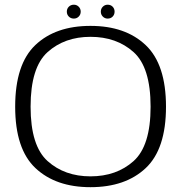

<svg xmlns="http://www.w3.org/2000/svg" viewBox="-20 -791 783 816"><path d="M364.5 4.5Q513 4.5 599.2 -76.5Q685.5 -157.5 685.5 -337.5Q685.5 -517.5 599.2 -599.2Q513 -681 364.5 -681Q216 -681 130.2 -599.5Q44.5 -518 44.5 -337.5Q44.5 -157.5 130.8 -76.5Q217 4.5 364.5 4.5ZM364.5 -41.5Q255 -41.5 182.5 -106.2Q110 -171 110 -337.5Q110 -505 182.5 -569.8Q255 -634.5 364.5 -634.5Q475 -634.5 547.5 -569.8Q620 -505 620 -337.5Q620 -171 547.5 -106.2Q475 -41.5 364.5 -41.5ZM294 -712Q306 -712 314.5 -720.5Q323 -729 323 -741.5Q323 -754 314.5 -762.5Q306 -771 294 -771Q281 -771 272.5 -762.5Q264 -754 264 -741.5Q264 -729 272.5 -720.5Q281 -712 294 -712ZM437.5 -712Q450.5 -712 458.8 -720.5Q467 -729 467 -741.5Q467 -754 458.8 -762.5Q450.5 -771 437.5 -771Q425.5 -771 417 -762.5Q408.5 -754 408.5 -741.5Q408.5 -729 417 -720.5Q425.5 -712 437.5 -712Z"/></svg>

Font: Anybody SemiExpanded Light
Style: Regular
Weight: 300
Width: 6
Version: Version 1.113;gftools[0.9.25]